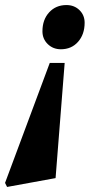

<svg xmlns="http://www.w3.org/2000/svg" viewBox="-59 -526 397 760"><path d="M197 -277 161 179 -31 214 -39 198 138 -277ZM204 -506Q235 -506 255.5 -486Q276 -466 276 -436Q276 -390 250 -360.5Q224 -331 182 -331Q151 -331 130 -351.5Q109 -372 109 -402Q109 -448 135.5 -477Q162 -506 204 -506Z"/></svg>

Font: Platypi SemiBold
Style: Italic
Weight: 600
Italic angle: -13°
Designer: David Sargent
Foundry: Bolt Cutter Type
Version: Version 1.200; ttfautohint (v1.8.4.7-5d5b)